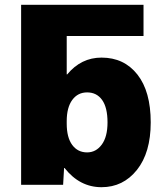

<svg xmlns="http://www.w3.org/2000/svg" viewBox="-20 -770 686 800"><path d="M258 -460H260Q318 -530 403 -530Q497 -530 552.5 -459.5Q608 -389 608 -260Q608 -134 550.5 -62Q493 10 403 10Q312 10 249 -70H247L243 0H68V-750H578V-620H258ZM428 -260Q428 -322 405.5 -353.5Q383 -385 343 -385Q304 -385 281 -353.5Q258 -322 258 -265V-255Q258 -197 281 -166Q304 -135 343 -135Q380 -135 404 -167.5Q428 -200 428 -260Z"/></svg>

Font: Mplus 1p Black
Style: Regular
Weight: 900
Version: Version 1.061